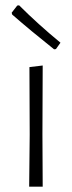

<svg xmlns="http://www.w3.org/2000/svg" viewBox="-20 -704 273 724"><path d="M141 -457 140 -198 141 0H90L92 -195L91 -451ZM208 -543 191 -519 184 -518Q96 -588 26 -649L24 -656L45 -683L52 -684Q123 -613 208 -543Z"/></svg>

Font: t
Style: Regular
Weight: 300
Designer: Juan Pablo del Peral
Foundry: Huerta Tipografica
Version: Version 2.004; ttfautohint (v1.8.1)